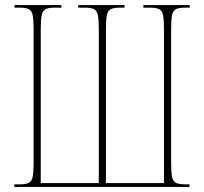

<svg xmlns="http://www.w3.org/2000/svg" viewBox="-20 -734 803 754"><path d="M36 0V-10H56Q81 -10 93 -16Q105 -22 108.5 -40.5Q112 -59 112 -98V-616Q112 -655 108.5 -673.5Q105 -692 93 -698Q81 -704 56 -704H37V-714H221V-704H196Q171 -704 159 -698Q147 -692 143.5 -673.5Q140 -655 140 -616V-15H368V-616Q368 -655 364.5 -673.5Q361 -692 349 -698Q337 -704 312 -704H287V-714H469V-704H452Q427 -704 415 -698Q403 -692 399.5 -673.5Q396 -655 396 -616V-15H624V-616Q624 -655 620.5 -673.5Q617 -692 605 -698Q593 -704 568 -704H543V-714H725V-704H708Q683 -704 671 -698Q659 -692 655.5 -673.5Q652 -655 652 -616V-98Q652 -59 655.5 -40.5Q659 -22 671 -16Q683 -10 708 -10H724V0Z"/></svg>

Font: Noto Serif Display ExtraCondensed Thin
Style: Regular
Weight: 100
Width: 2
Designer: Monotype Design Team
Foundry: Monotype Imaging Inc.
Version: Version 2.009